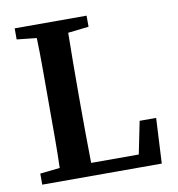

<svg xmlns="http://www.w3.org/2000/svg" viewBox="-76 -732 742 802"><g transform="rotate(-10 294.5 -331.5)"><path d="M39 -616V-663H344V-616L256 -606Q255 -544 254.5 -480.5Q254 -417 254 -353V-292Q254 -239 254.5 -178Q255 -117 256 -54H458L486 -192H556L546 0H39V-47L123 -56Q125 -119 125 -180.5Q125 -242 125 -299V-353Q125 -418 125 -481.5Q125 -545 123 -607Z"/></g></svg>

Font: Source Serif Pro Semibold
Style: Regular
Weight: 600
Designer: Frank Grießhammer
Foundry: Adobe Systems Incorporated
Version: Version 3.000;hotconv 1.0.109;makeotfexe 2.5.65596